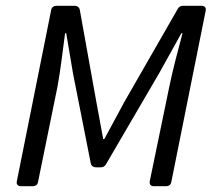

<svg xmlns="http://www.w3.org/2000/svg" viewBox="-20 -644 745 664"><path d="M157.2 -610.4 38.1 -16.6C36.1 -5.9 42 0 52.7 0H93.8C102.5 0 109.4 -4.9 111.3 -13.7L178.7 -343.8C189.5 -400.4 197.3 -473.6 205.1 -529.3H209L232.4 -390.6L293.9 -79.1C295.9 -70.3 302.7 -65.4 311.5 -65.4H328.1C335.9 -65.4 342.8 -68.4 346.7 -76.2L530.3 -390.6L607.4 -529.3H611.3C596.7 -474.6 577.1 -401.4 565.4 -343.8L498 -17.6C496.1 -6.8 501 0 511.7 0H554.7C563.5 0 570.3 -4.9 572.3 -13.7L691.4 -607.4C693.4 -618.2 687.5 -624 676.8 -624H613.3C605.5 -624 598.6 -621.1 594.7 -613.3L409.2 -290L340.8 -163.1H336.9L313.5 -290L255.9 -610.4C253.9 -619.1 247.1 -624 238.3 -624H174.8C166 -624 159.2 -619.1 157.2 -610.4Z"/></svg>

Font: Ed Sans Neue
Style: Italic
Weight: 400
Italic angle: -11°
Designer: Stephen Hutchings
Version: Version 1.004;PS 001.004;hotconv 1.0.88;makeotf.lib2.5.64775